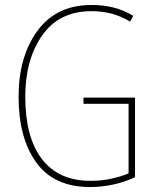

<svg xmlns="http://www.w3.org/2000/svg" viewBox="-20 -745 631 775"><path d="M317 -326H499V-45Q467 -32 428 -23.5Q389 -15 346 -15Q217 -15 149.5 -102.5Q82 -190 82 -355Q82 -505 150.5 -602.5Q219 -700 350 -700Q388 -700 426 -691Q464 -682 505 -658L518 -681Q478 -705 436.5 -715Q395 -725 351 -725Q207 -725 131 -620.5Q55 -516 55 -355Q55 -188 126.5 -89Q198 10 344 10Q389 10 436.5 0Q484 -10 525 -30V-351H317Z"/></svg>

Font: Noto Sans Display SemiCondensed Thin
Style: Regular
Weight: 250
Width: 4
Designer: Monotype Design team
Foundry: Monotype Imaging Inc.
Version: 1.000